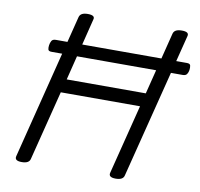

<svg xmlns="http://www.w3.org/2000/svg" viewBox="-95 -1004 1167 1119"><g transform="rotate(10 488.0 -444.5)"><path d="M105 14Q61 14 68 -14L285 -876Q289 -890 301.5 -896.5Q314 -903 335 -903Q381 -903 372 -876L280 -506H748L841 -876Q845 -890 857.5 -896.5Q870 -903 892 -903Q937 -903 929 -876L711 -14Q708 0 695.5 7Q683 14 661 14Q617 14 624 -14L728 -426H259L155 -14Q152 0 139.5 7Q127 14 105 14ZM165 -649Q147 -649 144.5 -659.5Q142 -670 144 -684Q146 -699 152.5 -710.5Q159 -722 178 -722H953Q972 -722 974.5 -710.5Q977 -699 975 -684Q973 -670 966 -659.5Q959 -649 941 -649Z"/></g></svg>

Font: Playwrite DE SAS
Style: Regular
Weight: 400
Designer: Veronika Burian, José Scaglione
Foundry: TypeTogether
Version: Version 1.002